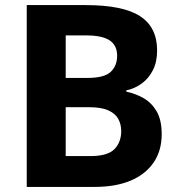

<svg xmlns="http://www.w3.org/2000/svg" viewBox="-20 -734 705 754"><path d="M316 -714Q463 -714 530 -670.5Q597 -627 597 -536Q597 -491 580.5 -458.5Q564 -426 536.5 -406Q509 -386 476 -379V-374Q511 -367 543 -349Q575 -331 595 -297Q615 -263 615 -207Q615 -142 583 -95.5Q551 -49 492.5 -24.5Q434 0 352 0H85V-714ZM324 -428Q390 -428 415 -452Q440 -476 440 -515Q440 -556 410.5 -575.5Q381 -595 317 -595H238V-428ZM238 -313V-121H335Q403 -121 429.5 -148.5Q456 -176 456 -219Q456 -246 444.5 -267Q433 -288 405.5 -300.5Q378 -313 330 -313Z"/></svg>

Font: Noto Sans Lao UI
Style: Regular
Weight: 400
Designer: Monotype Design Team
Foundry: Monotype Imaging Inc.
Version: Version 2.000